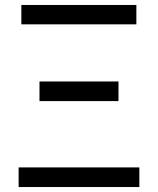

<svg xmlns="http://www.w3.org/2000/svg" viewBox="-20 -753 635 773"><path d="M55 0V-79H541V0ZM139 -346V-425H457V-346ZM66 -655V-733H529V-655Z"/></svg>

Font: Noto Sans CJK KR Regular (TTF)
Style: Regular
Weight: 400
Designer: Ryoko NISHIZUKA 西塚涼子 (kana & ideographs); Paul D. Hunt (Latin, Greek & Cyrillic); Wenlong ZHANG 张文龙 (bopomofo); Sandoll 
Foundry: Adobe Systems Incorporated
Version: Version 1.004;PS 1.004;hotconv 1.0.82;makeotf.lib2.5.63406